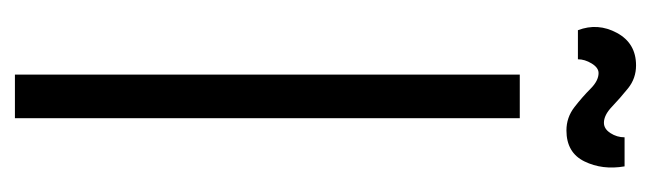

<svg xmlns="http://www.w3.org/2000/svg" viewBox="-320 -532 852 251"><g transform="rotate(90 105.5 -406.0)"><path d="M77 0V-660H134V0ZM150 -721Q133 -721 119.5 -731.5Q106 -742 95.5 -752.5Q85 -763 75 -763Q68 -763 62.5 -754Q57 -745 57 -736H19Q9 -762 22.5 -787Q36 -812 65 -812Q82 -812 95 -801.5Q108 -791 119 -780.5Q130 -770 140 -770Q148 -770 153.5 -778.5Q159 -787 159 -797H197Q202 -768 190.5 -744.5Q179 -721 150 -721Z"/></g></svg>

Font: Bricolage Grotesque 12pt Condensed ExtraLight
Style: Regular
Weight: 200
Width: 3
Designer: Mathieu Triay
Foundry: Atelier Triay
Version: Version 1.001; ttfautohint (v1.8.4.7-5d5b);gftools[0.9.33.de